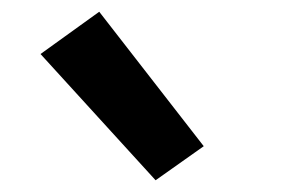

<svg xmlns="http://www.w3.org/2000/svg" viewBox="-20 -837 490 327"><path d="M245 -530 49 -745 149 -817 327 -588Z"/></svg>

Font: Iosevka Book
Style: Bold
Weight: 700
Designer: Belleve Invis
Foundry: Belleve Invis
Version: Version 28.0.7; ttfautohint (v1.8.3)